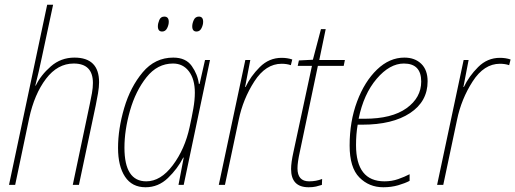

<svg xmlns="http://www.w3.org/2000/svg" viewBox="-20 -780 2174 810"><path d="M44 0 103 -281Q125 -383 174 -447.5Q223 -512 291 -512Q372 -512 372 -430Q372 -410 368 -387.5Q364 -365 359 -342L287 0H313L384 -336Q389 -360 393.5 -386.5Q398 -413 398 -433Q398 -537 294 -537Q237 -537 194.5 -500Q152 -463 131 -419H129Q136 -447 143.5 -478.5Q151 -510 157 -540L204 -760H179L18 0Z M692 -688Q692 -710 673 -710Q658 -710 652 -695.5Q646 -681 646 -669Q646 -647 664 -647Q678 -647 685 -661Q692 -675 692 -688ZM837 -688Q837 -710 819 -710Q804 -710 797.5 -695.5Q791 -681 791 -669Q791 -647 809 -647Q823 -647 830 -661Q837 -675 837 -688ZM505 -157Q505 -231 528.5 -313.5Q552 -396 598 -454Q644 -512 710 -512Q752 -512 777 -479Q802 -446 802 -389Q802 -358 795.5 -321.5Q789 -285 780 -244Q760 -151 709 -83Q658 -15 597 -15Q505 -15 505 -157ZM753 -115H755L733 0H755L866 -527H845L822 -426H819Q814 -466 789 -501.5Q764 -537 711 -537Q634 -537 582 -475Q530 -413 504 -324.5Q478 -236 478 -156Q478 -79 507.5 -34.5Q537 10 594 10Q648 10 688.5 -29Q729 -68 753 -115Z M929 0 987 -274Q1005 -362 1053 -436.5Q1101 -511 1168 -511Q1190 -511 1207 -505L1213 -529Q1193 -536 1168 -536Q1115 -536 1076 -497Q1037 -458 1016 -413H1014L1036 -527H1015L903 0Z M1338 0 1339 -25Q1314 -15 1284 -15Q1235 -15 1235 -70Q1235 -95 1245 -140L1321 -502H1430L1435 -527H1327L1354 -657H1334L1300 -528L1241 -525L1236 -502H1296L1218 -139Q1208 -94 1208 -67Q1208 10 1282 10Q1300 10 1313 7Q1326 4 1338 0Z M1708 -17V-45Q1687 -34 1660 -24.5Q1633 -15 1602 -15Q1482 -15 1482 -168Q1482 -215 1489 -254H1508Q1636 -254 1710 -303Q1784 -352 1784 -437Q1784 -485 1757 -511Q1730 -537 1686 -537Q1623 -537 1570.5 -486.5Q1518 -436 1486.5 -352Q1455 -268 1455 -166Q1455 -73 1496 -31.5Q1537 10 1597 10Q1631 10 1660 1.5Q1689 -7 1708 -17ZM1684 -512Q1757 -512 1757 -436Q1757 -368 1695 -323.5Q1633 -279 1518 -279H1493Q1514 -383 1569 -447.5Q1624 -512 1684 -512Z M1850 0 1908 -274Q1926 -362 1974 -436.5Q2022 -511 2089 -511Q2111 -511 2128 -505L2134 -529Q2114 -536 2089 -536Q2036 -536 1997 -497Q1958 -458 1937 -413H1935L1957 -527H1936L1824 0Z"/></svg>

Font: Noto Sans Display SemiCondensed Thin
Style: Italic
Weight: 250
Width: 4
Designer: Monotype Design team
Foundry: Monotype Imaging Inc.
Version: 1.000